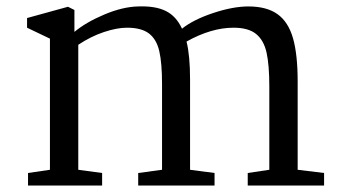

<svg xmlns="http://www.w3.org/2000/svg" viewBox="-20 -576 1052 596"><path d="M135 -49V-456L64 -490V-520L191 -555L211 -545V-477Q247 -507 304 -531Q361 -555 409 -556Q462 -558 494.5 -542Q527 -526 545 -487Q580 -515 641.5 -535.5Q703 -556 751 -556Q808 -556 841.5 -532Q875 -508 889.5 -457.5Q904 -407 904 -323V-49L986 -39V0H749V-39L816 -49V-308Q816 -374 807.5 -412.5Q799 -451 775 -470.5Q751 -490 705 -490Q636 -490 559 -447Q570 -404 570 -328V-49L646 -39V0H409V-39L483 -49V-315Q483 -380 474.5 -417Q466 -454 442.5 -472Q419 -490 374 -490Q343 -490 302.5 -476.5Q262 -463 223 -437V-49L297 -39V0H67V-39Z"/></svg>

Font: Grenzecho Serif
Style: Serif-Regular
Weight: 400
Designer: Dan Reynolds
Foundry: Dan Reynolds
Version: Version 1.001; ttfautohint (v1.1) -l 5 -r 5 -G 72 -x 0 -D la